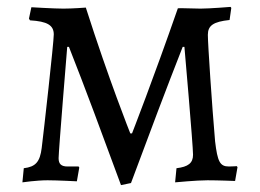

<svg xmlns="http://www.w3.org/2000/svg" viewBox="-20 -523 755 557"><path d="M331 14 360 8C412 -132 464 -270 510 -387H515C515 -387 540 -102 540 -74C540 -50 526 -39 492 -35L488 6C490 6 549 0 582 0C613 0 662 2 662 2L669 -38L667 -41C667 -41 654 -40 644 -40C618 -40 611 -54 604 -113C595 -216 583 -396 583 -422C583 -449 599 -460 646 -465L651 -500L649 -503C649 -503 588 -498 562 -498C541 -498 502 -500 496 -499C424 -292 363 -136 363 -136H358C358 -136 296 -291 229 -501C229 -501 191 -498 164 -498C137 -498 71 -502 71 -502L64 -469L67 -464C117 -461 136 -450 136 -423C136 -400 107 -142 101 -94C96 -53 83 -39 49 -35L45 6C45 6 86 0 118 0C146 0 203 3 203 3L210 -37L208 -40H176C158 -40 150 -47 150 -64C150 -84 175 -387 175 -387H180C227 -268 278 -130 331 14Z"/></svg>

Font: Alegreya SC
Style: Regular
Weight: 400
Designer: Juan Pablo del Peral
Foundry: Huerta Tipografica
Version: Version 2.007;PS 002.007;hotconv 1.0.88;makeotf.lib2.5.64775